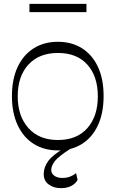

<svg xmlns="http://www.w3.org/2000/svg" viewBox="-20 -773 600 997"><path d="M281 8Q209 8 155.5 -25.5Q102 -59 72 -122.5Q42 -186 42 -274Q42 -363 72 -426Q102 -489 155.5 -522.5Q209 -556 281 -556Q352 -556 405.5 -522.5Q459 -489 488.5 -426Q518 -363 518 -274Q518 -186 488.5 -122.5Q459 -59 405.5 -25.5Q352 8 281 8ZM281 -46Q379 -46 433.5 -107.5Q488 -169 488 -273Q488 -377 433.5 -437.5Q379 -498 281 -498Q183 -498 127.5 -437.5Q72 -377 72 -273Q72 -170 127.5 -108Q183 -46 281 -46ZM297 204Q258 204 232.5 184.5Q207 165 207 131Q207 95 231 62.5Q255 30 323 -10L345 0Q284 39 265 63.5Q246 88 246 109Q246 128 262 139.5Q278 151 303 151Q327 151 344.5 144Q362 137 375 126L383 161Q373 180 351 192Q329 204 297 204ZM133 -710V-753H429V-710Z"/></svg>

Font: Savate ExtraLight
Style: Regular
Weight: 200
Designer: Max Esnée
Foundry: Plomb Type
Version: Version 2.000